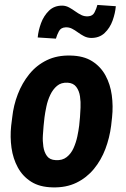

<svg xmlns="http://www.w3.org/2000/svg" viewBox="-20 -769 522 798"><path d="M26.4 -246.1 30.8 -281.2Q36.1 -331.1 54 -377.4Q71.8 -423.8 101.8 -460.9Q131.8 -498 174.6 -518.8Q217.3 -539.6 272.9 -538.1Q327.6 -537.1 363 -514.6Q398.4 -492.2 418.5 -455.3Q438.5 -418.5 444.6 -373.3Q450.7 -328.1 445.8 -281.7L441.9 -246.6Q435.5 -196.3 418 -149.9Q400.4 -103.5 370.4 -66.9Q340.3 -30.3 297.6 -9.5Q254.9 11.2 199.2 9.8Q145 8.8 109.6 -13.7Q74.2 -36.1 54.2 -72.8Q34.2 -109.4 27.8 -154.5Q21.5 -199.7 26.4 -246.1ZM165 -281.7 161.1 -245.1Q159.7 -229.5 158.2 -206.3Q156.7 -183.1 160.2 -159.7Q163.6 -136.2 175.3 -120.4Q187 -104.5 211.4 -103.5Q238.8 -101.6 257.1 -116Q275.4 -130.4 285.6 -153.3Q295.9 -176.3 301.3 -201.4Q306.6 -226.6 309.1 -247.1L312.5 -282.7Q313.5 -297.9 314.7 -321.5Q315.9 -345.2 312.5 -368.4Q309.1 -391.6 297.1 -407.7Q285.2 -423.8 261.2 -425.3Q234.4 -426.8 217 -412.1Q199.7 -397.5 189 -374.8Q178.2 -352.1 172.9 -326.7Q167.5 -301.3 165 -281.7ZM384.8 -748.5 461.4 -743.2Q459 -714.4 448 -683.6Q437 -652.8 414.8 -631.8Q392.6 -610.8 357.9 -611.3Q342.3 -611.8 329.1 -618.7Q315.9 -625.5 303.7 -634.5Q291.5 -643.6 279.1 -649.9Q266.6 -656.2 252 -655.3Q232.9 -654.3 224.9 -639.2Q216.8 -624 212.4 -608.4L136.7 -613.3Q139.2 -641.6 150.4 -672.4Q161.6 -703.1 183.6 -724.6Q205.6 -746.1 239.7 -745.6Q254.4 -745.1 267.6 -737.8Q280.8 -730.5 293 -721.7Q305.2 -712.9 318.1 -706.5Q331.1 -700.2 346.2 -701.2Q365.2 -702.1 373 -717.8Q380.9 -733.4 384.8 -748.5Z"/></svg>

Font: Roboto Condensed
Style: Bold Italic
Weight: 700
Italic angle: -12°
Designer: Christian Robertson
Foundry: Google
Version: Version 3.0